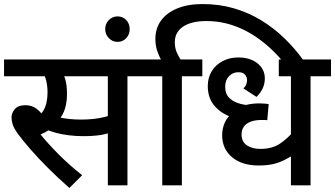

<svg xmlns="http://www.w3.org/2000/svg" viewBox="-20 -916 1656 949"><path d="M263 -539 286 -562Q297 -545 304 -518.5Q311 -492 311 -452Q311 -410 301 -378.5Q291 -347 272 -325L267 -314Q249 -292 225 -275.5Q201 -259 171 -248L176 -257Q216 -207 270.5 -152.5Q325 -98 386 -50L323 13Q267 -36 218 -85Q169 -134 131.5 -177Q94 -220 71 -251Q49 -281 43 -300Q37 -319 37 -336Q37 -357 53 -376.5Q69 -396 106 -396Q131 -396 150.5 -385Q170 -374 186 -353.5Q202 -333 216 -303L153 -333Q177 -344 190.5 -363.5Q204 -383 209.5 -408Q215 -433 215 -458Q215 -493 207.5 -520.5Q200 -548 191 -561L243 -539H0V-622H432V-539ZM610 -539V0H513V-539H408V-622H711V-539ZM379 -325Q413 -325 441.5 -328Q470 -331 498 -338Q526 -345 558 -357V-272Q516 -255 479 -249Q442 -243 391 -243Q355 -243 319 -247.5Q283 -252 252.5 -260.5Q222 -269 202 -279L221 -350Q242 -343 267.5 -337Q293 -331 321.5 -328Q350 -325 379 -325Z M500 -772Q500 -799 518 -817Q536 -835 561 -835Q587 -835 604 -817Q621 -799 621 -772Q621 -746 604 -727.5Q587 -709 561 -709Q536 -709 518 -727.5Q500 -746 500 -772Z M981 -896Q1064 -896 1136 -875Q1208 -854 1270.5 -816Q1333 -778 1386 -726.5Q1439 -675 1482 -615H1376Q1293 -712 1198 -762Q1103 -812 1001 -812Q926 -812 885 -784.5Q844 -757 844 -707Q844 -678 854.5 -655Q865 -632 877 -615H779Q765 -640 756.5 -666Q748 -692 748 -723Q748 -776 776 -814.5Q804 -853 856.5 -874.5Q909 -896 981 -896ZM782 -539H696V-622H980V-539H879V0H782Z M1616 -539H1515V0H1418V-179L1434 -152Q1409 -137 1384.5 -124.5Q1360 -112 1330 -105Q1300 -98 1258 -98Q1176 -98 1127 -139Q1078 -180 1078 -248Q1078 -281 1091.5 -311Q1105 -341 1135 -362Q1137 -364 1139 -368.5Q1141 -373 1145 -375Q1169 -391 1199 -398Q1229 -405 1261 -405Q1273 -405 1287 -404Q1301 -403 1308 -401L1301 -322Q1295 -323 1287 -323Q1279 -323 1273 -323Q1242 -323 1220 -315Q1198 -307 1186 -291Q1174 -275 1174 -252Q1174 -215 1200.5 -197.5Q1227 -180 1267 -180Q1326 -180 1364.5 -206.5Q1403 -233 1429 -265L1418 -209V-539H1358V-622H1616ZM1197 -320Q1146 -326 1102.5 -346Q1059 -366 1033 -402Q1007 -438 1007 -491Q1007 -532 1026.5 -564Q1046 -596 1080.5 -614Q1115 -632 1158 -632Q1216 -632 1252.5 -603Q1289 -574 1289 -528Q1289 -503 1279 -480.5Q1269 -458 1248 -437L1183 -479Q1193 -488 1197 -498.5Q1201 -509 1201 -519Q1201 -535 1191 -547Q1181 -559 1158 -559Q1131 -559 1112 -539.5Q1093 -520 1093 -487Q1093 -454 1110.5 -435Q1128 -416 1154.5 -407Q1181 -398 1209 -396Z"/></svg>

Font: Noto Sans Devanagari Medium
Style: Regular
Weight: 500
Version: Version 2.003